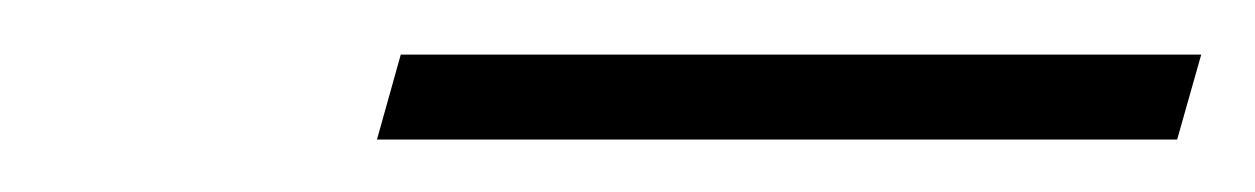

<svg xmlns="http://www.w3.org/2000/svg" viewBox="-20 -600 464 71"><path d="M119.4 -548.4 128.2 -579.8H424.2L415.3 -548.4Z"/></svg>

Font: Playfair 5pt SemiExpanded Light
Style: Bold Italic
Weight: 700
Italic angle: -15.6°
Version: Version 2.001;gftools[0.9.30]